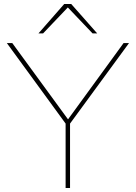

<svg xmlns="http://www.w3.org/2000/svg" viewBox="-20 -934 675 954"><path d="M306 0H328V-320L621 -720H594L318 -341L41 -720H14L306 -320ZM171 -768H194L317 -897L440 -768H463L334 -914H299Z"/></svg>

Font: Aspekta 50
Style: Regular
Weight: 50
Designer: Ivo Dolenc
Version: Version 2.000